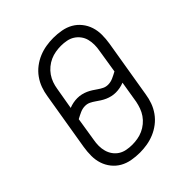

<svg xmlns="http://www.w3.org/2000/svg" viewBox="-206 -873 1012 1012"><g transform="rotate(-45 300.0 -367.5)"><path d="M253 8Q222 8 192 2.5Q162 -3 137.5 -17Q113 -31 95 -53.5Q77 -76 68 -103.5Q59 -131 59 -161.5Q59 -192 64 -223L118 -548Q122 -575 131.5 -601.5Q141 -628 158 -652Q175 -676 198.5 -694Q222 -712 248.5 -723Q275 -734 302.5 -738.5Q330 -743 357 -743Q387 -743 417 -737.5Q447 -732 471.5 -718Q496 -704 514 -681.5Q532 -659 541 -631.5Q550 -604 550 -573.5Q550 -543 545 -512L491 -187Q487 -160 477.5 -133.5Q468 -107 451 -83Q434 -59 410.5 -41Q387 -23 360.5 -12Q334 -1 306.5 3.5Q279 8 253 8ZM387 -364Q406 -364 424 -372Q442 -380 460 -390L481 -522Q485 -543 485 -564Q485 -585 480 -604.5Q475 -624 463 -640Q451 -656 434.5 -666.5Q418 -677 397.5 -681Q377 -685 356 -685Q336 -685 315.5 -681.5Q295 -678 276 -669.5Q257 -661 240 -647Q223 -633 211 -615.5Q199 -598 192 -578.5Q185 -559 182 -539L161 -417Q176 -423 191.5 -426Q207 -429 222 -429Q238 -429 253 -425.5Q268 -422 281.5 -416Q295 -410 307.5 -402Q320 -394 332 -385.5Q344 -377 357.5 -370.5Q371 -364 387 -364ZM253 -50Q273 -50 293.5 -53.5Q314 -57 333 -65.5Q352 -74 369 -88Q386 -102 398 -119.5Q410 -137 417 -156.5Q424 -176 428 -196L448 -318Q433 -312 417.5 -309Q402 -306 387 -306Q371 -306 356 -309.5Q341 -313 327.5 -319Q314 -325 301.5 -333Q289 -341 277 -349.5Q265 -358 251.5 -364.5Q238 -371 222 -371Q203 -371 185 -363Q167 -355 149 -345L128 -213Q124 -192 124 -171Q124 -150 129.5 -130.5Q135 -111 146.5 -95Q158 -79 174.5 -68.5Q191 -58 211.5 -54Q232 -50 253 -50Z"/></g></svg>

Font: Iosevka SS04 Light Extended
Style: Italic
Weight: 300
Width: 7
Italic angle: -9°
Monospace: yes
Designer: Belleve Invis
Foundry: Belleve Invis
Version: Version 19.0.0; ttfautohint (v1.8.4)